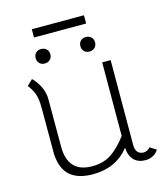

<svg xmlns="http://www.w3.org/2000/svg" viewBox="-111 -828 802 921"><g transform="rotate(-15 289.5 -367.0)"><path d="M238 7Q163 7 124 -27.5Q85 -62 81 -135V-364Q81 -408 72 -433.5Q63 -459 44 -483L72 -510Q95 -487 109 -457.5Q123 -428 123 -397V-161Q123 -31 244 -31Q299 -31 338 -56.5Q377 -82 417 -135L418 -500H460L459 -78Q459 -54 470 -42.5Q481 -31 499 -31Q508 -31 517.5 -36Q527 -41 531 -48L563 -28Q553 -11 535.5 -2Q518 7 499 7Q462 7 441 -14.5Q420 -36 418 -76Q352 7 238 7ZM115 -602Q115 -618 125 -628Q135 -638 151 -638Q167 -638 177.5 -628Q188 -618 188 -602Q188 -586 177.5 -576Q167 -566 151 -566Q135 -566 125 -576Q115 -586 115 -602ZM337 -602Q337 -618 347 -628Q357 -638 373 -638Q389 -638 399.5 -628Q410 -618 410 -602Q410 -586 399.5 -576Q389 -566 373 -566Q357 -566 347 -576Q337 -586 337 -602ZM133 -741H392V-700H133Z"/></g></svg>

Font: Bellota Light
Style: Regular
Weight: 300
Designer: Kemie Guaida
Foundry: Kemie Guaida
Version: Version 4.001